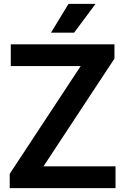

<svg xmlns="http://www.w3.org/2000/svg" viewBox="-20 -968 644 988"><path d="M30 0V-73.5L413 -655L416 -628H35.5V-740H569V-666.5L186 -85L183 -112H574.5V0ZM242.5 -800 332.5 -948H471.5L361.5 -800Z"/></svg>

Font: Encode Sans Condensed Thin SemiBold
Style: Regular
Weight: 600
Version: Version 3.002